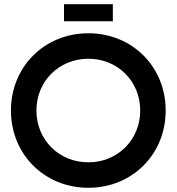

<svg xmlns="http://www.w3.org/2000/svg" viewBox="-20 -878 839 912"><path d="M400 14C608 14 767 -145 767 -353C767 -561 608 -720 400 -720C191 -720 32 -561 32 -353C32 -145 191 14 400 14ZM400 -107C260 -107 153 -214 153 -353C153 -492 260 -599 400 -599C539 -599 646 -492 646 -353C646 -214 539 -107 400 -107ZM284 -777H516V-858H284Z"/></svg>

Font: Lineal
Style: Bold
Weight: 700
Designer: Created by Frank Adebiaye with contributions from Anton Moglia & Ariel Martín Pérez
Created by Frank ADEBIAYE with FontF
Foundry: Velvetyne Type Foundry
Version: Version 2.000;Glyphs 3.2 (3227)